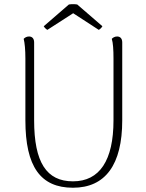

<svg xmlns="http://www.w3.org/2000/svg" viewBox="-20 -868 686 900"><path d="M342 -847C330 -849 315 -849 303 -847L185 -745C188 -739 196 -731 202 -728L323 -806L443 -728C449 -731 457 -739 460 -745ZM553 -669C553 -687 544 -697 529 -697C517 -697 509 -691 504 -686C510 -667 512 -634 512 -594V-304C512 -116 447 -18 322 -18C198 -18 140 -107 140 -304V-669C140 -687 131 -697 116 -697C104 -697 96 -691 91 -686C96 -667 99 -634 99 -594V-304C99 -87 170 12 322 12C474 12 553 -96 553 -304Z"/></svg>

Font: Arima Koshi ExtraLight
Style: Regular
Weight: 275
Designer: Joana Correia and Natanael Gama
Foundry: NDISCOVER
Version: Version 1.019;PS 001.019;hotconv 1.0.88;makeotf.lib2.5.64775